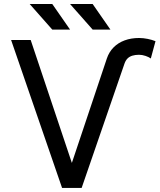

<svg xmlns="http://www.w3.org/2000/svg" viewBox="-20 -918 782 938"><path d="M588.4 -607.9Q593.8 -623 603 -632.3Q612.3 -641.6 626.5 -646Q640.6 -650.4 659.2 -650.4Q674.8 -650.4 691.2 -644.8Q707.5 -639.2 716.8 -632.3L739.7 -716.8Q723.1 -723.6 701.4 -728Q679.7 -732.4 659.2 -732.4Q620.6 -732.4 588.9 -720.7Q557.1 -709 534.9 -686.5Q512.7 -664.1 502 -632.3L331.1 -122.1L129.9 -722.7H34.2L283.2 0H378.9ZM235.4 -773.4 125 -898.4H235.4L322.3 -773.4ZM432.6 -773.4 322.3 -898.4H432.6L519.5 -773.4Z"/></svg>

Font: Giphurs SC
Style: Regular
Weight: 400
Version: Version 0.920